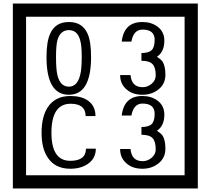

<svg xmlns="http://www.w3.org/2000/svg" viewBox="-20 -980 1195 1090"><path d="M1103 90H53V-960H1103ZM1028 15V-885H128V15ZM497 -656Q497 -442 371 -442Q244 -442 244 -656Q244 -744 265 -789Q294 -855 371 -855Q448 -855 477 -789Q497 -745 497 -656ZM444 -656Q444 -723 435 -752Q420 -809 371 -809Q322 -809 306 -752Q298 -723 298 -656Q298 -587 306 -553Q322 -488 371 -488Q419 -488 435 -554Q444 -587 444 -656ZM919 -556Q919 -504 880.5 -473Q842 -442 789 -442Q734 -442 700 -471Q662 -502 662 -554H721Q727 -485 790 -485Q818 -485 841 -504.5Q864 -524 864 -552Q864 -597 846 -616Q828 -635 783 -635V-679Q825 -679 841.5 -696Q858 -713 858 -754Q858 -812 789 -812Q738 -812 726 -744H671Q684 -855 788 -855Q839 -855 874 -829Q913 -800 913 -750Q913 -685 871 -658Q895 -642 903 -630Q919 -605 919 -556ZM524 -136Q524 -80 478 -49Q438 -22 379 -22Q294 -22 252 -84Q216 -136 216 -226Q216 -317 251 -371Q293 -435 380 -435Q442 -435 479 -409Q522 -379 522 -321H466Q466 -391 381 -391Q272 -391 272 -226Q272 -67 379 -67Q468 -67 468 -136ZM919 -136Q919 -84 880.5 -53Q842 -22 789 -22Q734 -22 700 -51Q662 -82 662 -134H721Q727 -65 790 -65Q818 -65 841 -84.5Q864 -104 864 -132Q864 -177 846 -196Q828 -215 783 -215V-259Q825 -259 841.5 -276Q858 -293 858 -334Q858 -392 789 -392Q738 -392 726 -324H671Q684 -435 788 -435Q839 -435 874 -409Q913 -380 913 -330Q913 -265 871 -238Q895 -222 903 -210Q919 -185 919 -136Z"/></svg>

Font: Unicode BMP Fallback SIL
Style: Regular
Weight: 400
Foundry: NRSI, SIL International
Version: Version 5.1 Based on Unicode 5.1